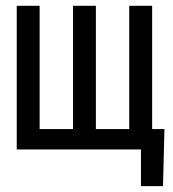

<svg xmlns="http://www.w3.org/2000/svg" viewBox="-20 -510 590 655"><path d="M37.1 0V-490.2H115.2V-69.8H229V-490.2H307.1V-69.8H420.9V-490.2H499V-69.8H541L536.1 125H460.9V0Z"/></svg>

Font: Code New Roman
Style: Regular
Weight: 400
Monospace: yes
Designer: Sam Radian
Foundry: Code New Roman
Version: Version 2.00 November 29, 2014